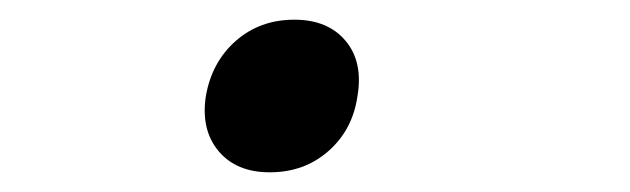

<svg xmlns="http://www.w3.org/2000/svg" viewBox="-20 -438 640 195"><path d="M254 -263Q220 -263 202 -284.5Q184 -306 189 -340Q195 -375 219.5 -396.5Q244 -418 279 -418Q313 -418 331 -396.5Q349 -375 343 -340Q338 -306 313.5 -284.5Q289 -263 254 -263Z"/></svg>

Font: JetBrains Mono NL ExtraLight
Style: Italic
Weight: 200
Italic angle: -9°
Monospace: yes
Designer: Philipp Nurullin, Konstantin Bulenkov
Foundry: JetBrains
Version: Version 2.305; ttfautohint (v1.8.4.7-5d5b)